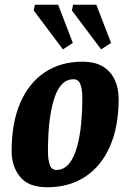

<svg xmlns="http://www.w3.org/2000/svg" viewBox="-20 -779 546 809"><path d="M179 10Q100 10 64.5 -34Q29 -78 29 -142Q29 -262 65.5 -346Q102 -430 169 -474.5Q236 -519 326 -519Q382 -519 415.5 -497.5Q449 -476 464.5 -440.5Q480 -405 480 -363Q480 -245 443 -161.5Q406 -78 338.5 -34Q271 10 179 10ZM217 -63Q250 -63 271.5 -90Q293 -117 305 -161.5Q317 -206 322 -258.5Q327 -311 327 -362Q327 -404 318.5 -424.5Q310 -445 290 -445Q261 -445 241.5 -424.5Q222 -404 210.5 -370Q199 -336 192.5 -295.5Q186 -255 184 -215Q182 -175 182 -143Q182 -107 189.5 -85Q197 -63 217 -63ZM406 -571 283 -735 288 -759H386L448 -598ZM245 -571 122 -735 127 -759H225L287 -598Z"/></svg>

Font: Manuale ExtraBold
Style: Italic
Weight: 800
Italic angle: -11°
Designer: Eduardo Tunni / Pablo Cosgaya
Foundry: Eduardo Tunni / Pablo Cosgaya
Version: Version 1.002